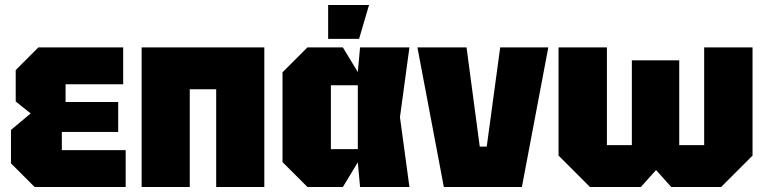

<svg xmlns="http://www.w3.org/2000/svg" viewBox="-20 -750 3072 770"><path d="M119 0 24 -95V-229L103 -295L43 -343V-469L134 -560H474V-412H243V-341H454V-221H228V-148H484V0Z M548 0V-560H1040V0H847V-392H741V0Z M1213 0 1113 -100V-460L1213 -560H1355L1415 -461L1424 -560H1622L1584 -280L1622 0H1424L1415 -99L1355 0ZM1307 -152H1415V-408H1307ZM1296 -594V-730H1460L1420 -594Z M1760 0 1654 -560H1851L1904 -162H1932L1986 -560H2179L2073 0Z M2704 -508V-168H2804V-560H2998V-126L2872 0H2672L2611 -68L2550 0H2346L2220 -126V-560H2414V-168H2514V-508Z"/></svg>

Font: Tektur SemiCondensed ExtraBold
Style: Regular
Weight: 800
Width: 4
Designer: Adam Jagosz
Foundry: Adam Jagosz
Version: Version 1.005;gftools[0.9.30]